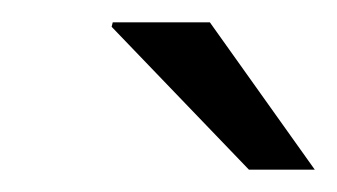

<svg xmlns="http://www.w3.org/2000/svg" viewBox="-20 -743 302 172"><path d="M203 -591 80 -719 81 -723H168L262 -591Z"/></svg>

Font: Archivo Expanded ExtraLight
Style: Italic
Weight: 250
Width: 7
Italic angle: -10°
Designer: Hector Gatti
Foundry: Omnibus-Type
Version: Version 2.001